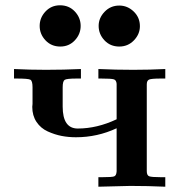

<svg xmlns="http://www.w3.org/2000/svg" viewBox="-20 -706 679 726"><path d="M33 -409V-445Q93 -442 154 -442Q220 -442 286 -445V-409H269Q232 -409 224.5 -404Q217 -399 217 -376V-303Q217 -220 274 -220Q347 -220 421 -255V-389Q420 -403 410.5 -406Q401 -409 363 -409H352V-445Q418 -442 484 -442Q545 -442 605 -445V-409H587Q552 -409 543.5 -405Q535 -401 535 -387V-59Q535 -43 544 -39.5Q553 -36 588 -36H605V0Q539 -3 473 -3Q463 -3 352 0V-36H367Q403 -36 411.5 -39Q420 -42 421 -58V-221Q348 -187 267 -187Q239 -187 213 -192Q187 -197 160.5 -209Q134 -221 118 -245Q102 -269 102 -302Q102 -304 102.5 -307.5Q103 -311 103 -313V-376Q103 -400 95 -404.5Q87 -409 44 -409ZM207 -686Q241 -686 263 -662.5Q285 -639 285 -608Q285 -577 263 -553.5Q241 -530 208 -530Q174 -530 152 -553.5Q130 -577 130 -608Q130 -639 152 -662.5Q174 -686 207 -686ZM353 -608Q353 -638 375.5 -661.5Q398 -685 431 -685Q462 -685 485.5 -662.5Q509 -640 509 -607Q509 -577 486.5 -553.5Q464 -530 431 -530Q397 -530 375 -553.5Q353 -577 353 -608Z"/></svg>

Font: CMU Serif
Style: Bold
Weight: 700
Version: Version 0.7.0